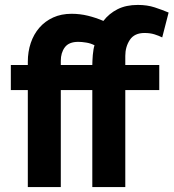

<svg xmlns="http://www.w3.org/2000/svg" viewBox="-20 -760 705 780"><path d="M567 -626Q526 -626 507.5 -598Q489 -570 489 -533V-496H627V-394H489V0H355V-394H227V0H93V-394H24V-496H93V-509Q93 -550 105 -585.5Q117 -621 140 -647.5Q163 -674 196 -689Q229 -704 271 -704Q305 -704 337.5 -696Q370 -688 400 -675Q423 -705 457.5 -722.5Q492 -740 540 -740Q578 -740 608.5 -730Q639 -720 665 -709L639 -608Q625 -615 607.5 -620.5Q590 -626 567 -626ZM355 -496Q355 -501 355.5 -512.5Q356 -524 357 -536.5Q358 -549 360 -560Q362 -571 364 -576Q349 -584 330.5 -587Q312 -590 298 -590Q260 -590 243.5 -568Q227 -546 227 -513V-496Z"/></svg>

Font: Oxford Sans
Style: Bold
Weight: 700
Designer: Matt McInerney, Pablo Impallari, Rodrigo Fuenzalida
Foundry: Matt McInerney, Pablo Impallari, Rodrigo Fuenzalida
Version: Version 3.000g; ttfautohint (v1.5) -l 8 -r 28 -G 28 -x 14 -D